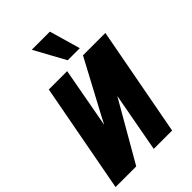

<svg xmlns="http://www.w3.org/2000/svg" viewBox="-280 -1087 1198 1198"><g transform="rotate(-45 319.0 -488.0)"><path d="M340.5 0 413 -394 186 0H3.5L139.5 -725H301.5L228 -325L253.5 -374L441 -725H638.5L502.5 0ZM239.5 -975.5H399.5L458.5 -770.5H352Z"/></g></svg>

Font: JuliaMono Black
Style: Italic
Weight: 900
Italic angle: -9°
Monospace: yes
Designer: cormullion
Foundry: corm
Version: Version 0.057; ttfautohint (v1.8.4)